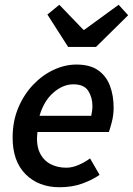

<svg xmlns="http://www.w3.org/2000/svg" viewBox="-20 -774 558 806"><path d="M230 12Q142 12 87.5 -42.5Q33 -97 33 -196Q33 -265 56.5 -321Q80 -377 119 -418Q158 -459 205.5 -481Q253 -503 301 -503Q358 -503 392 -479Q426 -455 441.5 -414Q457 -373 457 -322Q457 -291 449.5 -262Q442 -233 437 -220H137Q131 -167 146.5 -134Q162 -101 191.5 -85.5Q221 -70 258 -70Q284 -70 311 -82Q338 -94 358 -109L398 -40Q368 -19 325.5 -3.5Q283 12 230 12ZM146 -288H363Q365 -298 366.5 -308Q368 -318 368 -329Q368 -365 350.5 -392.5Q333 -420 288 -420Q244 -420 204 -385Q164 -350 146 -288ZM266 -577 179 -713 229 -754 330 -649H334L478 -754L518 -710L383 -577Z"/></svg>

Font: Source Sans Pro SemiBold
Style: Italic
Weight: 600
Italic angle: -11°
Designer: Paul D. Hunt
Foundry: Adobe Systems Incorporated
Version: Version 1.095;hotconv 1.0.109;makeotfexe 2.5.65596